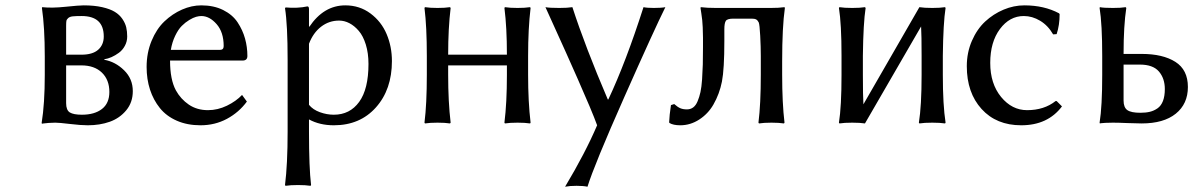

<svg xmlns="http://www.w3.org/2000/svg" viewBox="-20 -460 4475 720"><path d="M228 -254.9H285.2Q327.1 -254.9 348.1 -273.4Q369.1 -292 369.1 -323.2Q369.1 -399.9 286.1 -399.9Q264.2 -399.9 252.9 -398.7Q241.7 -397.5 235.8 -392.3Q230 -387.2 229 -381.6Q228 -376 228 -362.8ZM228 -214.8V-73.2Q228 -46.9 241.9 -38.3Q255.9 -29.8 287.1 -29.8Q334.5 -29.8 362.3 -51.3Q390.1 -72.8 390.1 -115.2Q390.1 -160.6 362.1 -187.7Q334 -214.8 285.2 -214.8ZM309.1 9.8Q283.2 9.8 242.4 4.9Q201.7 0 187 0Q174.8 0 162.4 1Q149.9 2 143.6 2.9L137.2 3.9L136.2 1Q147.9 -71.3 147.9 -179.2V-248Q147.9 -356.9 137.2 -430.2L138.2 -433.1Q174.8 -429.2 225.8 -434.6Q276.9 -439.9 293.9 -439.9Q333.5 -439.9 363.3 -433.1Q393.1 -426.3 410.6 -415.5Q428.2 -404.8 439 -388.9Q449.7 -373 453.4 -357.4Q457 -341.8 457 -323.2Q457 -304.2 448.2 -288.1Q439.5 -272 425.8 -262Q412.1 -252 398.2 -245.8Q384.3 -239.7 371.1 -237.8V-235.8Q412.6 -228.5 445.3 -196.5Q478 -164.6 478 -118.2Q478 -76.2 453.4 -46.4Q428.7 -16.6 391.6 -3.4Q354.5 9.8 309.1 9.8Z M620.6 -272.9H804.7Q818.8 -272.9 818.8 -287.1Q818.8 -339.4 792.2 -369.6Q765.6 -399.9 734.9 -399.9Q726.6 -399.9 715.6 -397Q704.6 -394 689.7 -385Q674.8 -376 661.6 -362.8Q648.4 -349.6 637 -325.9Q625.5 -302.2 620.6 -272.9ZM887.7 -104 905.8 -79.1Q876 -38.6 831.1 -14.4Q786.1 9.8 731.9 9.8Q682.1 9.8 643.1 -7.3Q604 -24.4 579.6 -54.7Q555.2 -85 542.5 -124Q529.8 -163.1 529.8 -209Q529.8 -261.7 548.3 -306.6Q566.9 -351.6 596.7 -379.9Q626.5 -408.2 662.6 -424.1Q698.7 -439.9 734.9 -439.9Q781.7 -439.9 816.9 -422.4Q852.1 -404.8 871.1 -376Q890.1 -347.2 898.9 -315.4Q907.7 -283.7 907.7 -250Q907.7 -232.9 889.6 -232.9H617.7Q617.7 -161.6 639.6 -121.1Q657.7 -88.4 688.2 -67.6Q718.8 -46.9 759.8 -46.9Q796.4 -46.9 831.1 -63.7Q865.7 -80.6 887.7 -104Z M1138.7 -295.9V-66.9Q1153.3 -48.8 1179.4 -39.3Q1205.6 -29.8 1231.9 -29.8Q1292 -29.8 1326.9 -77.9Q1361.8 -126 1361.8 -220.2Q1361.8 -260.7 1351.8 -293Q1341.8 -325.2 1325.4 -344.2Q1309.1 -363.3 1290.3 -373Q1271.5 -382.8 1251.5 -382.8Q1213.9 -382.8 1184.1 -359.9Q1154.3 -336.9 1138.7 -295.9ZM1274.9 -439.9Q1328.6 -439.9 1369.4 -409.4Q1410.2 -378.9 1429.9 -332Q1449.7 -285.2 1449.7 -231Q1449.7 -124.5 1389.9 -57.4Q1330.1 9.8 1231.9 9.8Q1178.7 9.8 1138.7 -12.2V33.2Q1138.7 168.5 1146.5 233.9L1144.5 236.8Q1126 233.9 1097.7 233.9Q1068.8 233.9 1050.8 236.8L1048.8 233.9Q1058.6 156.2 1058.6 33.2V-234.9Q1058.6 -367.7 1048.8 -429.2L1050.8 -432.1Q1096.2 -428.2 1132.8 -436Q1138.7 -436 1138.7 -425.8V-363.8L1139.6 -358.9Q1193.8 -439.9 1274.9 -439.9Z M1880.9 -180.2V-214.8H1660.6V-180.2Q1660.6 -77.6 1669.9 0L1667.5 2.9Q1649.4 0 1620.6 0Q1591.8 0 1573.7 2.9L1571.8 0Q1580.6 -69.8 1580.6 -180.2V-250Q1580.6 -360.4 1571.8 -430.2L1573.7 -433.1Q1592.3 -430.2 1620.6 -430.2Q1649.4 -430.2 1667.5 -433.1L1669.9 -430.2Q1660.6 -354 1660.6 -254.9H1880.9Q1880.9 -357.9 1871.6 -430.2L1873.5 -433.1Q1892.1 -430.2 1920.9 -430.2Q1949.2 -430.2 1967.8 -433.1L1969.7 -430.2Q1960.4 -352.5 1960.4 -250V-180.2Q1960.4 -77.6 1969.7 0L1967.8 2.9Q1949.2 0 1920.9 0Q1891.6 0 1873.5 2.9L1871.6 0Q1880.9 -73.7 1880.9 -180.2Z M2025.4 -433.1Q2040 -430.2 2077.1 -430.2Q2107.9 -430.2 2126.5 -433.1Q2174.3 -285.6 2259.3 -86.9H2261.2Q2327.1 -227.1 2393.1 -433.1Q2406.2 -430.2 2432.1 -430.2Q2460.4 -430.2 2475.1 -433.1Q2433.6 -349.6 2320.8 -95.2Q2208 159.2 2183.1 240.2Q2167.5 236.8 2142.1 236.8Q2116.2 236.8 2099.1 240.2Q2174.8 113.8 2219.2 9.8Q2209.5 -17.1 2190.7 -61.8Q2171.9 -106.4 2146.2 -164.6Q2120.6 -222.7 2102.1 -263.7Q2083.5 -304.7 2056.4 -364.7Q2029.3 -424.8 2025.4 -433.1Z M2873 0Q2844.2 0 2826.2 2.9L2824.2 0Q2833 -69.8 2833 -180.2V-250Q2833 -283.2 2830.8 -325.7Q2828.6 -368.2 2825.2 -376Q2821.3 -383.8 2815.7 -387Q2810.1 -390.1 2799.3 -390.1H2730Q2707.5 -390.1 2701.9 -381.8Q2696.3 -373.5 2696.3 -350.1V-306.2Q2696.3 -200.7 2687.3 -154.3Q2678.2 -107.9 2655.3 -67.9Q2635.3 -33.2 2602.1 -11.7Q2568.8 9.8 2531.2 9.8Q2504.4 9.8 2490.2 1L2489.3 -2Q2490.2 -27.3 2496.1 -65.9L2508.3 -69.8Q2521.5 -58.1 2531.5 -54Q2541.5 -49.8 2556.2 -49.8Q2569.3 -49.8 2579.3 -57.1Q2589.4 -64.5 2595.9 -80.1Q2602.5 -95.7 2606.7 -114.5Q2610.8 -133.3 2612.8 -162.1Q2614.7 -190.9 2615.5 -218Q2616.2 -245.1 2616.2 -283.2V-318.8Q2616.2 -339.8 2615.2 -357.9Q2614.3 -376 2613.3 -384.8Q2612.3 -393.6 2610.1 -408.9Q2607.9 -424.3 2606.9 -430.2L2607.9 -433.1Q2630.9 -430.2 2665 -430.2H2870.1Q2885.3 -430.2 2898.2 -430.9Q2911.1 -431.6 2916.5 -432.6L2921.9 -433.1L2923.3 -430.2Q2913.1 -358.9 2913.1 -230V-180.2Q2913.1 -73.2 2921.9 0L2919.9 2.9Q2901.4 0 2873 0Z M3135.7 -251Q3135.7 -370.1 3126 -430.2L3127.9 -433.1Q3146 -430.2 3175.8 -430.2Q3205.6 -430.2 3223.6 -433.1L3226.1 -430.2Q3217.3 -374 3215.8 -251V-179.2Q3215.8 -101.1 3217.8 -68.8L3427.7 -433.1Q3445.8 -430.2 3476.1 -430.2Q3505.4 -430.2 3523.9 -433.1L3525.9 -430.2Q3517.1 -374 3515.6 -251V-179.2Q3515.6 -66.4 3525.9 0L3523.9 2.9Q3505.4 0 3476.1 0Q3445.8 0 3427.7 2.9L3425.8 0Q3436 -63.5 3436 -179.2V-251Q3436 -327.6 3434.1 -360.8L3223.6 2.9Q3205.6 0 3175.8 0Q3146 0 3127.9 2.9L3126 0Q3135.7 -60.1 3135.7 -179.2Z M3819.3 -399.9Q3766.1 -399.9 3729.7 -351.1Q3693.4 -302.2 3693.4 -224.1Q3693.4 -146 3734.1 -96.4Q3774.9 -46.9 3831.5 -46.9Q3895.5 -46.9 3938.5 -81.1H3942.4L3962.4 -61Q3909.2 9.8 3809.6 9.8Q3716.3 9.8 3660.9 -51.3Q3605.5 -112.3 3605.5 -211.9Q3605.5 -262.7 3624.5 -306.6Q3643.6 -350.6 3674.3 -379.2Q3705.1 -407.7 3743.4 -423.8Q3781.7 -439.9 3821.3 -439.9Q3895.5 -439.9 3951.2 -410.2L3953.6 -407.2Q3953.6 -365.7 3942.4 -332L3929.2 -331.1Q3910.2 -364.3 3880.6 -382.1Q3851.1 -399.9 3819.3 -399.9Z M4348.1 -126Q4348.1 -166 4325.9 -191.9Q4303.7 -217.8 4254.4 -217.8H4193.4V-83Q4193.4 -57.1 4207.5 -47.1Q4221.7 -37.1 4256.3 -37.1Q4276.9 -37.1 4292 -40.8Q4307.1 -44.4 4320.6 -53.7Q4334 -63 4341.1 -81.3Q4348.1 -99.6 4348.1 -126ZM4193.4 -258.8V-257.8H4261.2Q4340.8 -257.8 4387.7 -228Q4434.6 -198.2 4434.6 -133.8Q4434.6 -70.3 4389.2 -33.7Q4343.8 2.9 4261.2 2.9Q4240.2 2.9 4207.3 1.5Q4174.3 0 4153.3 0Q4137.7 0 4125.5 0.7Q4113.3 1.5 4108.9 2L4104.5 2.9L4103.5 0Q4113.3 -60.1 4113.3 -179.2V-250Q4113.3 -370.1 4103.5 -430.2L4104.5 -433.1Q4118.2 -430.2 4153.3 -430.2Q4168.5 -430.2 4180.4 -430.9Q4192.4 -431.6 4196.8 -432.6L4201.2 -433.1L4203.6 -430.2Q4193.4 -363.3 4193.4 -258.8Z"/></svg>

Font: Linear Smooth
Style: Regular
Weight: 400
Designer: Philipp H. Poll, Flanker
Foundry: Philipp H. Poll, reworked by Flanker
Version: Version 1.061 | FøM Fix